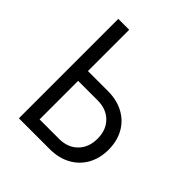

<svg xmlns="http://www.w3.org/2000/svg" viewBox="-199 -864 997 997"><g transform="rotate(45 300.0 -365.0)"><path d="M98 0V-730H178V-427H325Q390 -427 439.5 -400.5Q489 -374 516 -325.5Q543 -277 543 -214Q543 -151 516 -102.5Q489 -54 439.5 -27Q390 0 325 0ZM321 -72Q385 -72 423.5 -111Q462 -150 462 -214Q462 -278 423.5 -316.5Q385 -355 321 -355H178V-72Z"/></g></svg>

Font: JetBrains Mono Semi Light
Style: Regular
Weight: 350
Monospace: yes
Designer: Philipp Nurullin, Konstantin Bulenkov
Foundry: JetBrains
Version: 2.002